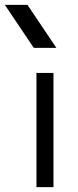

<svg xmlns="http://www.w3.org/2000/svg" viewBox="-70 -770 320 790"><path d="M150 -470V0H80V-470ZM69 -573 -50 -750H43L162 -573Z"/></svg>

Font: HansKendrickRegular
Style: Regular
Weight: 400
Designer: Alfredo Marco Pradil
Foundry: Hanken Studio
Version: Version 1.000;PS 001.001;hotconv 1.0.56